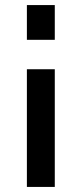

<svg xmlns="http://www.w3.org/2000/svg" viewBox="-20 -733 322 757"><path d="M86 -460H196V4H86ZM86 -713H196V-576H86Z"/></svg>

Font: Raleway
Style: Regular
Weight: 600
Designer: Matt McInerney, Pablo Impallari, Rodrigo Fuenzalida
Foundry: Matt McInerney, Pablo Impallari, Rodrigo Fuenzalida
Version: Version 1.000;PS 001.001;hotconv 1.0.56; ttfautohint (v1.5)